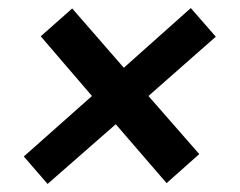

<svg xmlns="http://www.w3.org/2000/svg" viewBox="-20 -480 596 476"><path d="M287 -312 453 -460 515 -389 348 -242 474 -98 393 -26 267 -172 98 -24 39 -92 208 -242 81 -390 159 -459Z"/></svg>

Font: Andada
Style: Bold Italic
Weight: 700
Italic angle: -8.29999°
Designer: Carolina Giovagnoli
Foundry: Carolina Giovagnoli
Version: Version 1.003